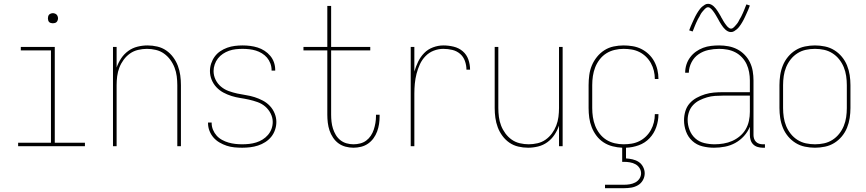

<svg xmlns="http://www.w3.org/2000/svg" viewBox="-20 -766 4540 1006"><path d="M75 0V-18H247V-502H89V-520H267V-18H425V0ZM257 -644Q252 -644 246.5 -645.5Q241 -647 237.5 -650.5Q234 -654 232.5 -659.5Q231 -665 231 -670Q231 -675 232.5 -680.5Q234 -686 237.5 -689.5Q241 -693 246.5 -695Q252 -697 257 -697Q262 -697 267.5 -695Q273 -693 276.5 -689.5Q280 -686 282 -680.5Q284 -675 284 -670Q284 -665 282 -659.5Q280 -654 276.5 -650.5Q273 -647 267.5 -645.5Q262 -644 257 -644Z M572 0V-520H591V-412Q600 -438 615 -460.5Q630 -483 652 -499Q674 -515 700.5 -521.5Q727 -528 753 -528Q779 -528 804.5 -522Q830 -516 851 -501.5Q872 -487 887.5 -466Q903 -445 912 -421Q921 -397 924.5 -371.5Q928 -346 928 -320V0H909V-320Q909 -343 906 -366.5Q903 -390 894.5 -412Q886 -434 872 -453Q858 -472 839 -485.5Q820 -499 796.5 -504.5Q773 -510 750 -510Q727 -510 703.5 -504.5Q680 -499 661 -485.5Q642 -472 628 -453Q614 -434 605.5 -412Q597 -390 594 -366.5Q591 -343 591 -320V0Z M1249 8Q1228 8 1207.5 6Q1187 4 1167.5 -2.5Q1148 -9 1130 -19.5Q1112 -30 1098.5 -45.5Q1085 -61 1077.5 -80.5Q1070 -100 1070 -121V-124H1089V-121Q1089 -103 1096 -86Q1103 -69 1115 -55.5Q1127 -42 1143.5 -33Q1160 -24 1177.5 -19Q1195 -14 1213 -12Q1231 -10 1249 -10Q1267 -10 1285.5 -12Q1304 -14 1322 -19.5Q1340 -25 1356 -35Q1372 -45 1384 -59Q1396 -73 1402.5 -90.5Q1409 -108 1409 -127Q1409 -150 1398 -171.5Q1387 -193 1369.5 -208Q1352 -223 1329.5 -231Q1307 -239 1284.5 -244Q1262 -249 1239 -252.5Q1216 -256 1193.5 -263Q1171 -270 1150.5 -281Q1130 -292 1114 -309Q1098 -326 1089 -348Q1080 -370 1080 -394Q1080 -414 1086.5 -433.5Q1093 -453 1105 -469.5Q1117 -486 1134 -497.5Q1151 -509 1170.5 -516Q1190 -523 1210.5 -525.5Q1231 -528 1251 -528Q1271 -528 1291 -525.5Q1311 -523 1330 -517Q1349 -511 1366 -500Q1383 -489 1396 -473.5Q1409 -458 1415.5 -439Q1422 -420 1422 -400V-396H1403V-399Q1403 -417 1396.5 -434Q1390 -451 1379 -464Q1368 -477 1352.5 -486.5Q1337 -496 1320.5 -501Q1304 -506 1286.5 -508Q1269 -510 1251 -510Q1233 -510 1215 -508Q1197 -506 1180 -500Q1163 -494 1148 -484Q1133 -474 1122 -460Q1111 -446 1105 -428.5Q1099 -411 1099 -394Q1099 -370 1109.5 -348.5Q1120 -327 1138 -312Q1156 -297 1178 -289Q1200 -281 1223 -276Q1246 -271 1269 -267.5Q1292 -264 1314 -257Q1336 -250 1357 -239Q1378 -228 1394 -211Q1410 -194 1419 -172Q1428 -150 1428 -127Q1428 -106 1421 -85.5Q1414 -65 1401 -49Q1388 -33 1370 -21.5Q1352 -10 1332 -3.5Q1312 3 1291 5.5Q1270 8 1249 8Z M1832 8Q1811 8 1790.5 2.5Q1770 -3 1753.5 -15Q1737 -27 1725 -45Q1713 -63 1706.5 -82.5Q1700 -102 1697.5 -123Q1695 -144 1695 -165V-502H1570V-520H1695V-735H1715V-520H1920V-502H1715V-165Q1715 -147 1717 -128.5Q1719 -110 1724.5 -92.5Q1730 -75 1739.5 -59Q1749 -43 1763.5 -31.5Q1778 -20 1796 -15Q1814 -10 1832 -10Q1850 -10 1867.5 -14.5Q1885 -19 1899 -29.5Q1913 -40 1923 -55Q1933 -70 1938.5 -87Q1944 -104 1947 -121.5Q1950 -139 1950 -157V-165H1969V-156Q1969 -136 1966 -116Q1963 -96 1956 -77Q1949 -58 1937 -41.5Q1925 -25 1908.5 -13.5Q1892 -2 1872 3Q1852 8 1832 8Z M2132 0V-520H2151V-391Q2159 -418 2171 -443Q2183 -468 2202.5 -488Q2222 -508 2249 -518Q2276 -528 2303 -528Q2330 -528 2357 -521.5Q2384 -515 2404.5 -497.5Q2425 -480 2434 -454Q2443 -428 2443 -401H2424Q2424 -424 2416 -446.5Q2408 -469 2390.5 -484Q2373 -499 2350 -504.5Q2327 -510 2303 -510Q2277 -510 2252.5 -500.5Q2228 -491 2209.5 -472Q2191 -453 2180 -429Q2169 -405 2162.5 -379.5Q2156 -354 2153.5 -328Q2151 -302 2151 -276V0Z M2747 8Q2721 8 2695.5 2Q2670 -4 2649 -18.5Q2628 -33 2612.5 -54Q2597 -75 2588 -99Q2579 -123 2575.5 -148.5Q2572 -174 2572 -200V-520H2591V-200Q2591 -177 2594 -153.5Q2597 -130 2605.5 -108Q2614 -86 2628 -67Q2642 -48 2661 -34.5Q2680 -21 2703.5 -15.5Q2727 -10 2750 -10Q2773 -10 2796.5 -15.5Q2820 -21 2839 -34.5Q2858 -48 2872 -67Q2886 -86 2894.5 -108Q2903 -130 2906 -153.5Q2909 -177 2909 -200V-520H2928V0H2909V-108Q2900 -82 2885 -59.5Q2870 -37 2848 -21Q2826 -5 2799.5 1.5Q2773 8 2747 8Z M3150 220V202H3250Q3265 202 3280 199.5Q3295 197 3308.5 190Q3322 183 3330.5 170Q3339 157 3339 142Q3339 127 3330.5 114Q3322 101 3308.5 94Q3295 87 3280 84.5Q3265 82 3250 82H3240V8Q3215 7 3189.5 0.5Q3164 -6 3142.5 -20Q3121 -34 3105.5 -54.5Q3090 -75 3080.5 -99Q3071 -123 3067.5 -148.5Q3064 -174 3064 -200V-320Q3064 -346 3067.5 -372.5Q3071 -399 3081 -423Q3091 -447 3108 -468Q3125 -489 3147 -503Q3169 -517 3195 -522.5Q3221 -528 3247 -528Q3271 -528 3295 -524Q3319 -520 3340 -509.5Q3361 -499 3378.5 -482.5Q3396 -466 3407.5 -445Q3419 -424 3424.5 -400.5Q3430 -377 3430 -353V-352H3411V-353Q3411 -374 3406 -395Q3401 -416 3390.5 -435Q3380 -454 3364.5 -469Q3349 -484 3330 -493.5Q3311 -503 3290 -506.5Q3269 -510 3247 -510Q3224 -510 3200.5 -504.5Q3177 -499 3157 -486.5Q3137 -474 3122 -454.5Q3107 -435 3098.5 -413Q3090 -391 3086.5 -367.5Q3083 -344 3083 -320V-200Q3083 -176 3086.5 -152.5Q3090 -129 3098.5 -107Q3107 -85 3122 -65.5Q3137 -46 3157 -33.5Q3177 -21 3200.5 -15.5Q3224 -10 3247 -10Q3269 -10 3290 -13.5Q3311 -17 3330 -26.5Q3349 -36 3364.5 -51Q3380 -66 3390.5 -85Q3401 -104 3406 -125Q3411 -146 3411 -167V-168H3430V-167Q3430 -133 3418.5 -100Q3407 -67 3383.5 -42Q3360 -17 3327 -5Q3294 7 3260 8V64Q3277 65 3294.5 69Q3312 73 3326.5 82.5Q3341 92 3349.5 108.5Q3358 125 3358 142Q3358 161 3348.5 178Q3339 195 3322.5 204.5Q3306 214 3287.5 217Q3269 220 3250 220Z M3721 8Q3690 8 3660 0.5Q3630 -7 3607.5 -27.5Q3585 -48 3574.5 -77Q3564 -106 3564 -136Q3564 -160 3571 -183.5Q3578 -207 3593.5 -224.5Q3609 -242 3630 -253.5Q3651 -265 3674 -272Q3697 -279 3720.5 -281Q3744 -283 3768 -283H3909V-345Q3909 -366 3905 -388Q3901 -410 3892 -429.5Q3883 -449 3867.5 -465.5Q3852 -482 3832.5 -492Q3813 -502 3791.5 -506Q3770 -510 3748 -510Q3720 -510 3692 -504Q3664 -498 3640.5 -482Q3617 -466 3603.5 -440Q3590 -414 3589 -385H3570Q3570 -407 3576.5 -427.5Q3583 -448 3596 -465.5Q3609 -483 3626.5 -495.5Q3644 -508 3664 -515.5Q3684 -523 3705.5 -525.5Q3727 -528 3748 -528Q3773 -528 3797 -523.5Q3821 -519 3842.5 -508Q3864 -497 3881.5 -479Q3899 -461 3909.5 -439Q3920 -417 3924 -393Q3928 -369 3928 -345V-58Q3928 -49 3931 -39.5Q3934 -30 3941 -23Q3948 -16 3957.5 -13Q3967 -10 3976 -10H3988V8H3976Q3963 8 3949.5 4Q3936 0 3926.5 -9.5Q3917 -19 3913 -32Q3909 -45 3909 -58V-102Q3898 -75 3878 -53Q3858 -31 3832.5 -17Q3807 -3 3778.5 2.5Q3750 8 3721 8ZM3724 -10Q3747 -10 3771 -14Q3795 -18 3816.5 -27.5Q3838 -37 3856.5 -52.5Q3875 -68 3887 -88.5Q3899 -109 3904 -132.5Q3909 -156 3909 -180V-265H3768Q3747 -265 3726 -263.5Q3705 -262 3684.5 -256Q3664 -250 3645 -240.5Q3626 -231 3611.5 -215.5Q3597 -200 3590 -179.5Q3583 -159 3583 -138Q3583 -111 3593 -85Q3603 -59 3623 -41Q3643 -23 3670 -16.5Q3697 -10 3724 -10ZM3810 -598Q3801 -598 3793.5 -602Q3786 -606 3780 -611.5Q3774 -617 3769 -623.5Q3764 -630 3759.5 -637Q3755 -644 3750.5 -651.5Q3746 -659 3742 -667Q3739 -672 3736.5 -676.5Q3734 -681 3731 -686Q3728 -691 3725.5 -695Q3723 -699 3720 -703Q3717 -707 3714 -711Q3711 -715 3707.5 -718.5Q3704 -722 3699.5 -725Q3695 -728 3690 -728Q3685 -728 3681 -725.5Q3677 -723 3674 -720Q3671 -717 3668 -713.5Q3665 -710 3661 -705.5Q3657 -701 3655.5 -698.5Q3654 -696 3652 -693Q3650 -690 3648.5 -686.5Q3647 -683 3645 -679.5Q3643 -676 3640.5 -672Q3638 -668 3636 -664Q3634 -660 3632 -655.5Q3630 -651 3627.5 -646Q3625 -641 3623 -635.5Q3621 -630 3618.5 -624.5Q3616 -619 3614 -613Q3612 -607 3609 -601L3591 -607Q3595 -619 3599.5 -629Q3604 -639 3608 -648Q3612 -657 3616 -665.5Q3620 -674 3623.5 -681Q3627 -688 3631 -694.5Q3635 -701 3638.5 -706.5Q3642 -712 3647.5 -719Q3653 -726 3659.5 -731.5Q3666 -737 3673.5 -741.5Q3681 -746 3690 -746Q3699 -746 3706.5 -742Q3714 -738 3720 -732.5Q3726 -727 3731 -720.5Q3736 -714 3740.5 -707Q3745 -700 3749.5 -692.5Q3754 -685 3758 -678V-677Q3761 -673 3763.5 -668Q3766 -663 3769 -658Q3772 -653 3774.5 -649Q3777 -645 3780 -641Q3783 -637 3786 -633Q3789 -629 3792.5 -625.5Q3796 -622 3800.5 -619Q3805 -616 3810 -616Q3815 -616 3819 -618.5Q3823 -621 3826 -624Q3829 -627 3832 -630.5Q3835 -634 3839 -638.5Q3843 -643 3844.5 -645.5Q3846 -648 3848 -651Q3850 -654 3851.5 -657.5Q3853 -661 3855 -664.5Q3857 -668 3859.5 -672Q3862 -676 3864 -680Q3866 -684 3868 -688.5Q3870 -693 3872.5 -698Q3875 -703 3877 -708.5Q3879 -714 3881.5 -719.5Q3884 -725 3886 -731Q3888 -737 3891 -743L3909 -737Q3905 -725 3900.5 -715Q3896 -705 3892 -696Q3888 -687 3884 -678.5Q3880 -670 3876.5 -663Q3873 -656 3869 -649.5Q3865 -643 3861.5 -637.5Q3858 -632 3852.5 -625Q3847 -618 3840.5 -612.5Q3834 -607 3826.5 -602.5Q3819 -598 3810 -598Z M4250 8Q4224 8 4197.5 2.5Q4171 -3 4148.5 -17Q4126 -31 4109 -51.5Q4092 -72 4082 -96.5Q4072 -121 4068 -147.5Q4064 -174 4064 -200V-320Q4064 -346 4068 -372.5Q4072 -399 4082 -423.5Q4092 -448 4109 -468.5Q4126 -489 4148.5 -503Q4171 -517 4197.5 -522.5Q4224 -528 4250 -528Q4276 -528 4302.5 -522.5Q4329 -517 4351.5 -503Q4374 -489 4391 -468.5Q4408 -448 4418 -423.5Q4428 -399 4432 -372.5Q4436 -346 4436 -320V-200Q4436 -174 4432 -147.5Q4428 -121 4418 -96.5Q4408 -72 4391 -51.5Q4374 -31 4351.5 -17Q4329 -3 4302.5 2.5Q4276 8 4250 8ZM4250 -10Q4274 -10 4297.5 -15Q4321 -20 4341.5 -33Q4362 -46 4377 -65Q4392 -84 4401 -106Q4410 -128 4413.5 -152Q4417 -176 4417 -200V-320Q4417 -344 4413.5 -368Q4410 -392 4401 -414Q4392 -436 4377 -455Q4362 -474 4341.5 -487Q4321 -500 4297.5 -505Q4274 -510 4250 -510Q4226 -510 4202.5 -505Q4179 -500 4158.5 -487Q4138 -474 4123 -455Q4108 -436 4099 -414Q4090 -392 4086.5 -368Q4083 -344 4083 -320V-200Q4083 -176 4086.5 -152Q4090 -128 4099 -106Q4108 -84 4123 -65Q4138 -46 4158.5 -33Q4179 -20 4202.5 -15Q4226 -10 4250 -10Z"/></svg>

Font: Iosevka SS18 Thin
Style: Regular
Weight: 100
Monospace: yes
Designer: Belleve Invis
Foundry: Belleve Invis
Version: Version 25.1.1; ttfautohint (v1.8.4)